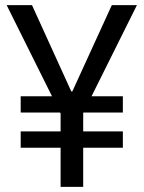

<svg xmlns="http://www.w3.org/2000/svg" viewBox="-20 -727 559 747"><path d="M283.2 -314.5 104.5 -707H5.9L215.8 -285.2ZM415 -707 235.4 -314.5 302.7 -285.2 512.7 -707ZM303.7 0V-371.1H215.8V0ZM458 -289.1V-352.5H60.5V-289.1ZM458 -152.3V-215.8H60.5V-152.3Z"/></svg>

Font: Pretendard Variable
Style: Regular
Weight: 400
Designer: Base glyphs from Inter by Rasmus Andersson; Hangeul glyphs from Noto Sans CJK(Source Han Sans) by Jang Soo-young and Kan
Foundry: Kil Hyung-jin
Version: Version 1.309;Glyphs 3.2 (3225)